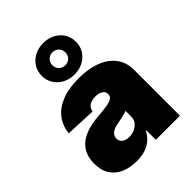

<svg xmlns="http://www.w3.org/2000/svg" viewBox="-233 -929 1054 1054"><g transform="rotate(-45 294.5 -402.0)"><path d="M201.2 9.3Q148.9 9.3 109.1 -7.8Q69.3 -24.9 46.9 -59.1Q24.4 -93.3 24.4 -146Q24.4 -189.9 39.6 -220.9Q54.7 -252 81.8 -271.5Q108.9 -291 145.3 -301.5Q181.6 -312 223.6 -314.9Q269 -318.4 296.6 -323.2Q324.2 -328.1 336.7 -337.2Q349.1 -346.2 349.1 -361.3V-363.3Q349.1 -375.5 341.6 -384.5Q334 -393.6 320.8 -398.4Q307.6 -403.3 289.1 -403.3Q270 -403.3 255.6 -397.9Q241.2 -392.6 232.4 -382.1Q223.6 -371.6 221.2 -355.5L43.5 -363.3Q49.3 -416.5 79.1 -455.8Q108.9 -495.1 162.8 -516.8Q216.8 -538.6 294.9 -538.6Q353.5 -538.6 399.9 -525.9Q446.3 -513.2 478.3 -489.3Q510.3 -465.3 526.9 -432.1Q543.5 -398.9 543.5 -357.9V0H356.4V-74.2H353.5Q336.4 -43.5 314 -25.4Q291.5 -7.3 263.4 1Q235.4 9.3 201.2 9.3ZM264.6 -113.8Q286.1 -113.8 305.9 -122.3Q325.7 -130.9 338.4 -147.2Q351.1 -163.6 351.1 -187.5V-230Q343.3 -227.5 335 -224.9Q326.7 -222.2 317.1 -220Q307.6 -217.8 296.6 -215.6Q285.6 -213.4 272.9 -210.9Q251.5 -207.5 237.1 -200.2Q222.7 -192.9 215.3 -182.1Q208 -171.4 208 -157.7Q208 -143.6 215.3 -133.8Q222.7 -124 235.4 -118.9Q248 -113.8 264.6 -113.8ZM294.4 -568.8Q256.8 -568.8 226.6 -584.7Q196.3 -600.6 179 -628.2Q161.6 -655.8 161.6 -690.9Q161.6 -726.1 179 -753.7Q196.3 -781.2 226.6 -797.1Q256.8 -813 294.4 -813Q332.5 -813 362.5 -797.1Q392.6 -781.2 409.9 -753.7Q427.2 -726.1 427.2 -690.9Q427.2 -655.8 409.9 -628.2Q392.6 -600.6 362.5 -584.7Q332.5 -568.8 294.4 -568.8ZM294.4 -640.6Q316.4 -640.6 330.6 -655Q344.7 -669.4 344.7 -690.9Q344.7 -712.4 330.3 -726.8Q315.9 -741.2 294.4 -741.2Q272.9 -741.2 258.5 -726.8Q244.1 -712.4 244.1 -690.9Q244.1 -669.4 258.5 -655Q272.9 -640.6 294.4 -640.6Z"/></g></svg>

Font: Inter 24pt Black
Style: Regular
Weight: 900
Designer: Rasmus Andersson
Foundry: rsms
Version: Version 4.001;git-66647c0bb